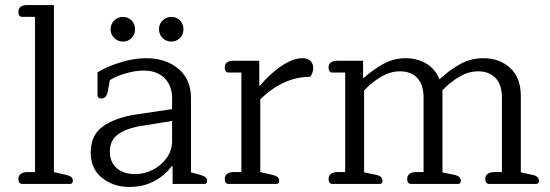

<svg xmlns="http://www.w3.org/2000/svg" viewBox="-20 -730 2181 762"><path d="M53 -20Q53 -33 62.5 -40Q72 -47 88 -47H119V-663H69Q53 -663 53 -683Q53 -697 62.5 -703.5Q72 -710 88 -710H194V-47L242 -36Q256 -33 262.5 -27.5Q269 -22 269 -12Q269 0 257 0H69Q53 0 53 -20Z M419 -614Q419 -635 433.5 -649Q448 -663 468 -663Q488 -663 502 -649Q516 -635 516 -614Q516 -593 502 -579Q488 -565 468 -565Q448 -565 433.5 -579Q419 -593 419 -614ZM611 -614Q611 -635 625.5 -649Q640 -663 660 -663Q680 -663 694 -649Q708 -635 708 -614Q708 -593 694 -579Q680 -565 660 -565Q640 -565 625.5 -579Q611 -593 611 -614ZM340 -125Q340 -195 390 -229.5Q440 -264 522 -276L663 -297V-341Q663 -390 633 -420Q603 -450 549 -450Q518 -450 479.5 -439Q441 -428 416 -412L408 -368Q403 -339 382 -339Q375 -339 371 -342.5Q367 -346 367 -352V-443Q407 -467 459.5 -483Q512 -499 560 -499Q638 -499 688 -457Q738 -415 738 -340V-46L775 -36Q789 -32 795.5 -26.5Q802 -21 802 -12Q802 0 791 0H665V-70H661Q634 -33 591 -10.5Q548 12 493 12Q430 12 385 -24Q340 -60 340 -125ZM663 -170V-250L539 -230Q480 -220 448 -196.5Q416 -173 416 -129Q416 -85 444 -62Q472 -39 516 -39Q553 -39 587 -56.5Q621 -74 642 -104Q663 -134 663 -170Z M872 -20Q872 -33 881.5 -40Q891 -47 907 -47H938V-442H888Q872 -442 872 -462Q872 -476 881.5 -482.5Q891 -489 907 -489H1009V-390H1012Q1050 -436 1096 -467.5Q1142 -499 1180 -499Q1201 -499 1212 -488.5Q1223 -478 1223 -460Q1223 -450 1219.5 -440.5Q1216 -431 1210 -425Q1105 -425 1013 -336V-47L1061 -36Q1075 -33 1081.5 -27.5Q1088 -22 1088 -12Q1088 0 1076 0H888Q872 0 872 -20Z M1284 -20Q1284 -33 1293.5 -40Q1303 -47 1319 -47H1350V-442H1300Q1284 -442 1284 -462Q1284 -476 1293.5 -482.5Q1303 -489 1319 -489H1421V-421H1424Q1463 -456 1503.5 -477.5Q1544 -499 1590 -499Q1636 -499 1672 -477.5Q1708 -456 1724 -415Q1765 -453 1807 -476Q1849 -499 1899 -499Q1963 -499 2005 -460Q2047 -421 2047 -349V-46L2093 -36Q2119 -31 2119 -12Q2119 0 2107 0H1922Q1906 0 1906 -20Q1906 -33 1915.5 -40Q1925 -47 1941 -47H1972V-343Q1972 -394 1946.5 -420.5Q1921 -447 1877 -447Q1840 -447 1804 -426Q1768 -405 1736 -372V-46L1783 -36Q1809 -31 1809 -12Q1809 0 1797 0H1612Q1596 0 1596 -20Q1596 -33 1605.5 -40Q1615 -47 1631 -47H1661V-343Q1661 -394 1636 -420.5Q1611 -447 1567 -447Q1530 -447 1493.5 -426Q1457 -405 1425 -371V-46L1473 -36Q1498 -31 1498 -12Q1498 0 1487 0H1300Q1284 0 1284 -20Z"/></svg>

Font: Maitree
Style: Regular
Weight: 400
Designer: CadsonDemak Team
Foundry: CadsonDemak
Version: Version 1.000